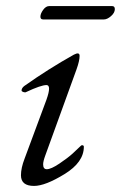

<svg xmlns="http://www.w3.org/2000/svg" viewBox="-20 -598 398 632"><path d="M142 -578H349Q358 -578 358 -568Q358 -556 345.5 -545Q333 -534 322 -534H122Q113 -534 113 -543Q113 -553 122 -565.5Q131 -578 142 -578ZM61 -76 133 -270Q150 -318 133 -318Q115 -318 66 -295Q63 -293 57 -295Q51 -297 51 -300Q51 -308 60 -315Q139 -371 223 -418Q242 -428 242 -414Q242 -398 232 -370L129 -86Q122 -67 122 -57Q122 -41 134 -41Q148 -41 175.5 -59.5Q203 -78 219 -92.5Q235 -107 246 -118Q248 -120 250 -120Q256 -120 256 -115Q256 -64 192.5 -25Q129 14 92 14Q49 14 49 -21Q49 -45 61 -76Z"/></svg>

Font: EB Garamond 12
Style: Italic
Weight: 400
Italic angle: -17°
Version: Version 0.016; ttfautohint (v1.8.4)